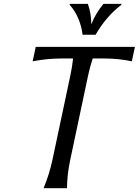

<svg xmlns="http://www.w3.org/2000/svg" viewBox="-20 -982 724 1002"><path d="M344.2 -961.9H438.5Q456.5 -910.6 456.5 -855Q478 -911.1 520 -961.9H614.3L613.3 -957Q533.2 -895.5 479 -800.8H411.1Q398.4 -896 343.3 -957ZM207.5 0Q237.8 -73.2 253.4 -146.5L347.7 -590.8Q356.9 -633.8 361.3 -676.8H300.3Q227.1 -676.8 150.4 -662.1L166.5 -737.3H684.1L668 -662.1Q597.7 -676.8 524.9 -676.8H463.9Q449.7 -633.8 440.4 -590.8L346.2 -146.5Q330.6 -73.2 329.6 0Z"/></svg>

Font: Classica
Style: Book Oblique
Weight: 400
Italic angle: -12°
Designer: Wojciech Kalinowski "wmk69" (wmk69@o2.pl)
Foundry: Wojciech Kalinowski "wmk69" (wmk69@o2.pl)
Version: Version 2.1.1; 2021-05-14